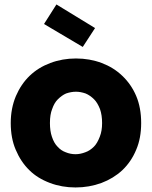

<svg xmlns="http://www.w3.org/2000/svg" viewBox="-20 -826 677 854"><path d="M607.9 -278.8Q607.9 -211.4 585.9 -160.2Q564 -106.9 523.9 -68.8Q484.4 -32.2 431.2 -12.2Q376.5 7.8 315.9 7.8Q255.4 7.8 202.1 -12.2Q146.5 -33.2 110.8 -68.8Q72.8 -105.5 49.8 -160.2Q27.8 -211.4 27.8 -278.8Q27.8 -344.2 50.8 -398.9Q73.7 -452.1 111.8 -488.8Q150.4 -525.9 204.1 -545.9Q257.3 -565.9 317.9 -565.9Q378.9 -565.9 432.1 -545.9Q485.4 -525.9 523.9 -488.8Q564 -450.7 585.9 -398.9Q607.9 -346.7 607.9 -278.8ZM175.8 -719.2 231 -806.2 402.8 -701.2 348.1 -617.2ZM202.1 -278.8Q202.1 -243.2 210.9 -217.8Q220.2 -189.5 235.8 -173.8Q251.5 -156.2 272 -148.9Q293 -140.1 315.9 -140.1Q337.4 -140.1 359.9 -148.9Q379.9 -155.8 397.9 -173.8Q412.6 -188.5 423.8 -217.8Q434.1 -243.2 434.1 -278.8Q434.1 -314 424.8 -340.8Q413.6 -369.1 398.9 -383.8Q380.9 -401.9 360.8 -410.2Q338.4 -418 317.9 -418Q296.4 -418 273.9 -410.2Q255.4 -402.3 236.8 -383.8Q221.2 -368.2 211.9 -340.8Q202.1 -316.4 202.1 -278.8Z"/></svg>

Font: PoppinsZ
Style: Bold
Weight: 700
Designer: Ninad Kale (Devanagari), Jonny Pinhorn (Latin)
Foundry: Indian Type Foundry
Version: Version 3.002;FEAKit 1.0